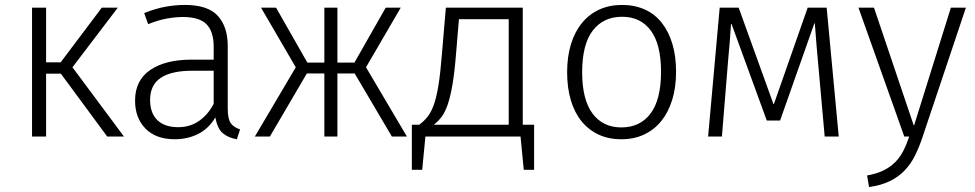

<svg xmlns="http://www.w3.org/2000/svg" viewBox="-20 -554 3954 779"><path d="M458 -523 274 -281 483 0H415L227 -255H167V0H110V-523H167V-301H226L393 -523Z M854 -78Q826 -31 783 -10Q740 11 689 11Q613 11 570.5 -32Q528 -75 528 -146Q528 -228 589.5 -270Q651 -312 757 -312H847V-364Q847 -426 818 -455.5Q789 -485 722 -485Q693 -485 658.5 -479Q624 -473 581 -456L565 -501Q613 -520 653 -527Q693 -534 730 -534Q823 -534 863.5 -490Q904 -446 904 -367V-114Q904 -71 916.5 -54Q929 -37 954 -29L941 11Q906 5 884 -13.5Q862 -32 854 -77ZM847 -267H760Q675 -267 632 -238Q589 -209 589 -149Q589 -95 618.5 -66.5Q648 -38 703 -38Q752 -38 788.5 -64Q825 -90 847 -133Z M1349 -523V-300H1418L1545 -523H1606L1465 -281L1631 0H1570L1419 -256H1349V0H1296V-256H1225L1075 0H1014L1180 -281L1039 -523H1100L1227 -300H1296V-523Z M1681 -48Q1700 -62 1714.5 -80Q1729 -98 1740 -128.5Q1751 -159 1759 -208.5Q1767 -258 1773 -335L1789 -523H2101V-48H2147V135H2105L2092 0H1706L1693 135H1651V-48ZM1842 -476 1830 -332Q1824 -258 1815.5 -209Q1807 -160 1796 -128.5Q1785 -97 1771 -79Q1757 -61 1740 -48H2044V-476Z M2281 -261Q2281 -324 2296.5 -374.5Q2312 -425 2341 -460.5Q2370 -496 2411 -515Q2452 -534 2504 -534Q2555 -534 2596 -515.5Q2637 -497 2665 -461.5Q2693 -426 2708 -376Q2723 -326 2723 -263Q2723 -200 2707.5 -149.5Q2692 -99 2663.5 -63.5Q2635 -28 2594 -8.5Q2553 11 2501 11Q2449 11 2408.5 -8Q2368 -27 2339.5 -62Q2311 -97 2296 -147.5Q2281 -198 2281 -261ZM2504 -486Q2428 -486 2385 -430Q2342 -374 2342 -261Q2342 -150 2384 -93.5Q2426 -37 2501 -37Q2577 -37 2619.5 -93.5Q2662 -150 2662 -263Q2662 -374 2620.5 -430Q2579 -486 2504 -486Z M3326 0 3304 -246Q3297 -318 3293 -369Q3289 -420 3286 -459H3284L3145 -65H3091L2948 -457H2946Q2944 -422 2940.5 -380.5Q2937 -339 2934 -307L2909 0H2853L2900 -523H2977L3118 -132H3120L3257 -523H3334L3383 0Z M3526 -523 3687 -46H3689L3838 -523H3899L3723 2Q3709 44 3692 78Q3675 112 3650 138Q3625 164 3590 181Q3555 198 3506 205L3498 158Q3537 151 3564.5 137.5Q3592 124 3611.5 104.5Q3631 85 3644.5 59Q3658 33 3669 0H3649L3463 -523Z"/></svg>

Font: Jldddboxgfspflltxgxzjzlszac
Style: Regular
Weight: 300
Designer: Carrois Corporate & Edenspiekermann
Foundry: Carrois Corporate GbR & Edenspiekermann AG
Version: Version 2.001